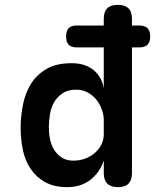

<svg xmlns="http://www.w3.org/2000/svg" viewBox="-20 -760 640 790"><path d="M296 -565Q273 -565 262.5 -576Q252 -587 252 -610Q252 -633 262.5 -644Q273 -655 296 -655H407V-682Q407 -712 421.5 -726Q436 -740 465 -740Q494 -740 508.5 -726Q523 -712 523 -682V-655H553Q576 -655 587 -644Q598 -633 598 -610Q598 -587 587 -576Q576 -565 553 -565H523V-47Q523 -19 509 -4.5Q495 10 465.5 10Q436 10 421.5 -4.5Q407 -19 407 -47V-100Q399 -75 385 -55Q371 -35 352.5 -20.5Q334 -6 310 2Q286 10 257 10Q202 10 165 -11Q128 -32 105.5 -66Q83 -100 74 -143.5Q65 -187 65 -234Q65 -282 74.5 -329.5Q84 -377 107.5 -415Q131 -453 171.5 -476.5Q212 -500 275 -500Q330 -500 364.5 -472Q399 -444 407 -397V-565ZM282 -99Q308 -99 330.5 -107.5Q353 -116 370 -130.5Q387 -145 397 -165Q407 -185 407 -208V-266Q407 -287 399 -309.5Q391 -332 376.5 -350Q362 -368 340.5 -379.5Q319 -391 294 -391Q259 -391 237 -376Q215 -361 202.5 -339Q190 -317 185.5 -289.5Q181 -262 181 -237Q181 -209 186.5 -184.5Q192 -160 204.5 -141Q217 -122 236 -110.5Q255 -99 282 -99Z"/></svg>

Font: Maple Mono SemiBold
Style: Regular
Weight: 600
Monospace: yes
Designer: subframe7536
Version: Version 7.000